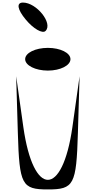

<svg xmlns="http://www.w3.org/2000/svg" viewBox="-20 -1485 757 1496"><path d="M106 -891 119 -450C131 -44 150 -9 353 -9C556 -9 575 -44 587 -450L600 -891L544 -494C466 53 240 53 162 -494ZM176 -1024C176 -975 256 -935 353 -935C450 -935 529 -975 529 -1024C529 -1073 450 -1112 353 -1112C256 -1112 176 -1073 176 -1024ZM159 -1465C106 -1465 115 -1411 181 -1332C240 -1261 311 -1220 335 -1244C394 -1303 265 -1465 159 -1465Z"/></svg>

Font: Venom Sans
Style: Regular
Weight: 400
Version: Version 1.001